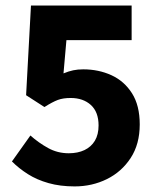

<svg xmlns="http://www.w3.org/2000/svg" viewBox="-20 -655 568 687"><path d="M247.1 12Q195.2 12 153.7 0.2Q112.2 -11.5 79.9 -31.9Q47.6 -52.4 22.7 -77.3L88.8 -170.2Q117.8 -144.3 151.8 -125.5Q185.8 -106.6 226 -106.6Q258.5 -106.6 282.5 -118.1Q306.4 -129.6 319.6 -151.6Q332.7 -173.7 332.7 -206.2Q332.7 -254.3 305.1 -279.4Q277.5 -304.4 232.9 -304.4Q205.8 -304.4 186.9 -297.4Q168 -290.3 139 -272L73.4 -314.3L90.8 -635.1H451V-511.5H217.7L207.2 -392.4Q225.8 -400.1 242 -403.5Q258.1 -406.9 277.8 -406.9Q332.6 -406.9 378.7 -385.9Q424.7 -364.8 452.4 -321.1Q480 -277.4 480 -209.9Q480 -139.4 447.7 -89.9Q415.4 -40.3 362.4 -14.1Q309.4 12 247.1 12Z"/></svg>

Font: Source Sans Variable
Style: Regular
Weight: 200
Designer: Paul D. Hunt
Foundry: Adobe Systems Incorporated
Version: Version 3.006;hotconv 1.0.111;makeotfexe 2.5.65597